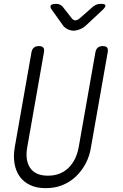

<svg xmlns="http://www.w3.org/2000/svg" viewBox="-20 -970 640 1000"><path d="M144 -698Q147 -714 156.5 -722Q166 -730 183 -730Q199 -730 205.5 -722Q212 -714 209 -698L122 -204Q116 -171 119.5 -144Q123 -117 136 -97Q149 -77 172 -66Q195 -55 230 -55Q264 -55 291 -66Q318 -77 338 -97Q358 -117 371 -144Q384 -171 390 -204L477 -698Q480 -714 489.5 -722Q499 -730 515 -730Q532 -730 538 -722Q544 -714 541 -698L454 -204Q447 -158 426.5 -119Q406 -80 375.5 -51Q345 -22 305.5 -6Q266 10 218 10Q170 10 136 -6.5Q102 -23 82 -51.5Q62 -80 55.5 -119Q49 -158 57 -204ZM273 -950Q284 -950 293 -945.5Q302 -941 308 -933L352 -877Q361 -864 372.5 -864Q384 -864 398 -877L463 -934Q472 -942 482.5 -946Q493 -950 505 -950Q527 -950 529 -942Q531 -934 513 -917L425 -835Q411 -823 393.5 -816.5Q376 -810 363 -810Q350 -810 335 -816.5Q320 -823 310 -835L252 -916Q239 -933 244.5 -941.5Q250 -950 273 -950Z"/></svg>

Font: Maple Mono ExtraLight
Style: Italic
Weight: 275
Italic angle: -10°
Monospace: yes
Designer: subframe7536
Version: Version 7.000